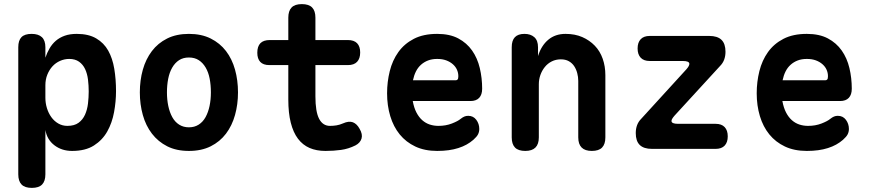

<svg xmlns="http://www.w3.org/2000/svg" viewBox="-20 -725 4240 935"><path d="M134 -560Q167 -560 184 -544Q201 -528 201 -495V-444Q209 -468 221.5 -489.5Q234 -511 252 -526.5Q270 -542 295 -551Q320 -560 354 -560Q411 -560 448.5 -538Q486 -516 507 -478.5Q528 -441 536.5 -390Q545 -339 545 -281Q545 -231 535.5 -179Q526 -127 502.5 -85Q479 -43 437.5 -16.5Q396 10 331 10Q281 10 245 -17.5Q209 -45 201 -92V124Q201 157 185 173.5Q169 190 135 190Q101 190 85 173.5Q69 157 69 124V-495Q69 -528 84.5 -544Q100 -560 134 -560ZM317 -438Q294 -438 272.5 -428.5Q251 -419 235.5 -402Q220 -385 210.5 -361.5Q201 -338 201 -310V-249Q201 -223 208.5 -198.5Q216 -174 230 -154.5Q244 -135 264 -123.5Q284 -112 308 -112Q342 -112 362.5 -127Q383 -142 394 -166.5Q405 -191 408.5 -221Q412 -251 412 -280Q412 -309 408.5 -337.5Q405 -366 394.5 -388.5Q384 -411 365 -424.5Q346 -438 317 -438Z M900 10Q839 10 794.5 -12.5Q750 -35 720 -74Q690 -113 675.5 -165Q661 -217 661 -275Q661 -334 675.5 -385.5Q690 -437 719.5 -476Q749 -515 794 -537.5Q839 -560 900 -560Q961 -560 1006 -537.5Q1051 -515 1080.5 -476.5Q1110 -438 1124.5 -386Q1139 -334 1139 -275Q1139 -217 1124.5 -165Q1110 -113 1080.5 -74Q1051 -35 1006 -12.5Q961 10 900 10ZM900 -105Q927 -105 947.5 -118Q968 -131 981 -154.5Q994 -178 1000.5 -209Q1007 -240 1007 -275Q1007 -311 1001 -342Q995 -373 981.5 -396Q968 -419 948 -432Q928 -445 900 -445Q872 -445 852 -432Q832 -419 818.5 -395.5Q805 -372 799 -341Q793 -310 793 -275Q793 -240 799.5 -209Q806 -178 819 -154.5Q832 -131 852.5 -118Q873 -105 900 -105Z M1674 -530Q1704 -530 1719 -514.5Q1734 -499 1734 -469.5Q1734 -440 1719 -424Q1704 -408 1674 -408H1516V-256Q1516 -181 1534 -146.5Q1552 -112 1587 -112Q1603 -112 1618.5 -114.5Q1634 -117 1650 -124Q1679 -137 1698.5 -129.5Q1718 -122 1731 -98Q1747 -71 1740.5 -50Q1734 -29 1711 -17Q1677 0 1641 5Q1605 10 1565 10Q1521 10 1487.5 -4.5Q1454 -19 1431 -49.5Q1408 -80 1396 -127.5Q1384 -175 1384 -240V-408H1292Q1262 -408 1247.5 -423.5Q1233 -439 1233 -468Q1233 -499 1248 -514.5Q1263 -530 1294 -530H1384V-639Q1384 -672 1400 -688.5Q1416 -705 1450 -705Q1484 -705 1500 -688.5Q1516 -672 1516 -639V-530Z M2260 -161Q2285 -161 2299.5 -141.5Q2314 -122 2314 -97Q2314 -83 2308 -71Q2302 -59 2285 -44Q2270 -31 2252 -21Q2234 -11 2212 -4Q2190 3 2164.5 6.5Q2139 10 2109 10Q2048 10 2002.5 -11.5Q1957 -33 1926.5 -70.5Q1896 -108 1880.5 -159.5Q1865 -211 1865 -271Q1865 -326 1878 -378.5Q1891 -431 1920 -471.5Q1949 -512 1995.5 -536Q2042 -560 2109 -560Q2170 -560 2211.5 -538Q2253 -516 2279 -479Q2305 -442 2316.5 -393.5Q2328 -345 2328 -293Q2328 -264 2313.5 -248.5Q2299 -233 2271 -233H1990Q1996 -200 2008 -177Q2020 -154 2036.5 -139.5Q2053 -125 2073 -118.5Q2093 -112 2115 -112Q2151 -112 2180.5 -123.5Q2210 -135 2223 -146Q2233 -154 2241.5 -157.5Q2250 -161 2260 -161ZM1991 -334H2199Q2205 -334 2208.5 -338Q2212 -342 2212 -354Q2212 -370 2205.5 -385Q2199 -400 2185.5 -412Q2172 -424 2153 -431Q2134 -438 2109 -438Q2084 -438 2064.5 -430.5Q2045 -423 2030 -409.5Q2015 -396 2005.5 -377Q1996 -358 1991 -334Z M2604 -315V-56Q2604 -23 2587.5 -6.5Q2571 10 2538 10Q2504 10 2488 -6.5Q2472 -23 2472 -56V-495Q2472 -528 2487.5 -544Q2503 -560 2534 -560Q2564 -560 2582 -544Q2600 -528 2600 -495V-452Q2616 -503 2650 -531.5Q2684 -560 2734 -560Q2780 -560 2815.5 -544.5Q2851 -529 2876.5 -502.5Q2902 -476 2915 -439Q2928 -402 2928 -359V-56Q2928 -23 2912 -6.5Q2896 10 2862 10Q2829 10 2812.5 -6.5Q2796 -23 2796 -56V-331Q2796 -350 2791 -369Q2786 -388 2776 -403Q2766 -418 2750 -427Q2734 -436 2711 -436Q2687 -436 2667 -426Q2647 -416 2633 -398.5Q2619 -381 2611.5 -359.5Q2604 -338 2604 -315Z M3155 0Q3115 0 3095.5 -19Q3076 -38 3076 -77Q3076 -98 3082.5 -115.5Q3089 -133 3103 -147L3323 -388Q3330 -396 3333.5 -402.5Q3337 -409 3337 -414Q3337 -421 3329 -424.5Q3321 -428 3305 -428H3144Q3115 -428 3100 -444Q3085 -460 3085 -489Q3085 -518 3100 -534Q3115 -550 3144 -550H3434Q3474 -550 3493.5 -531Q3513 -512 3513 -473Q3513 -452 3506.5 -434.5Q3500 -417 3486 -403L3265 -162Q3258 -154 3254 -147.5Q3250 -141 3250 -136Q3250 -129 3258 -125.5Q3266 -122 3282 -122H3465Q3494 -122 3509 -106Q3524 -90 3524 -61Q3524 -32 3509 -16Q3494 0 3465 0Z M4060 -161Q4085 -161 4099.5 -141.5Q4114 -122 4114 -97Q4114 -83 4108 -71Q4102 -59 4085 -44Q4070 -31 4052 -21Q4034 -11 4012 -4Q3990 3 3964.5 6.5Q3939 10 3909 10Q3848 10 3802.5 -11.5Q3757 -33 3726.5 -70.5Q3696 -108 3680.5 -159.5Q3665 -211 3665 -271Q3665 -326 3678 -378.5Q3691 -431 3720 -471.5Q3749 -512 3795.5 -536Q3842 -560 3909 -560Q3970 -560 4011.5 -538Q4053 -516 4079 -479Q4105 -442 4116.5 -393.5Q4128 -345 4128 -293Q4128 -264 4113.5 -248.5Q4099 -233 4071 -233H3790Q3796 -200 3808 -177Q3820 -154 3836.5 -139.5Q3853 -125 3873 -118.5Q3893 -112 3915 -112Q3951 -112 3980.5 -123.5Q4010 -135 4023 -146Q4033 -154 4041.5 -157.5Q4050 -161 4060 -161ZM3791 -334H3999Q4005 -334 4008.5 -338Q4012 -342 4012 -354Q4012 -370 4005.5 -385Q3999 -400 3985.5 -412Q3972 -424 3953 -431Q3934 -438 3909 -438Q3884 -438 3864.5 -430.5Q3845 -423 3830 -409.5Q3815 -396 3805.5 -377Q3796 -358 3791 -334Z"/></svg>

Font: Maple Mono NL
Style: Bold
Weight: 700
Monospace: yes
Designer: subframe7536
Version: Version 7.000